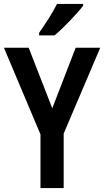

<svg xmlns="http://www.w3.org/2000/svg" viewBox="-20 -957 530 977"><path d="M403 -928V-937H270C248 -893 213 -838 179 -790V-777H258C304 -816 375 -890 403 -928ZM246 -406 126 -714H0L186 -273V0H304V-277L490 -714H365Z"/></svg>

Font: Noto Sans Telugu Condensed SemiBold
Style: Regular
Weight: 600
Width: 3
Designer: Jelle Bosma - Monotype Design Team
Foundry: Monotype Imaging Inc.
Version: Version 2.005